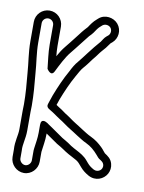

<svg xmlns="http://www.w3.org/2000/svg" viewBox="-110 -867 905 1206"><g transform="rotate(10 343.0 -263.5)"><path d="M104 -160C104 -228.9 97.9 -296.5 91.9 -360C87 -432.8 75 -489.3 75 -558V-681C75 -701.5 91.5 -718 111.5 -718C131.5 -718 148 -701.5 148 -681V-558C148 -502.3 156.6 -455.3 161.1 -405.7C161.1 -405.7 189.2 -358.6 208.4 -396.8C232 -444.1 257 -494.7 285.1 -528.9C302.4 -549 320 -573.2 335.2 -592C352.4 -612.3 367.8 -635.2 382.6 -652.3C391.7 -662.2 399.4 -668.5 405.8 -678.1C419.9 -699.3 428.9 -713.4 444.3 -726L453.1 -733.8C469.5 -746.5 493.2 -742.7 504.9 -728.9C517.8 -713.6 514.1 -689.6 501.1 -678.3L491.4 -670.5C476.3 -658.4 468.5 -640.7 460.8 -631C438.5 -605.1 412.5 -574.3 390.8 -544.8C376.8 -525.6 357.5 -501.4 343 -483.2C324.4 -462.5 310.2 -436.3 299 -413.8C269.2 -361.6 244.3 -303.7 222.7 -248.1C217.9 -235.7 213.4 -222.6 210.1 -211.5L202.3 -187.9C193.8 -162.4 223.2 -154.6 238.8 -143.4L251.1 -135.2C262.3 -127.7 274.9 -118 293.1 -106.6C314.7 -94 340.2 -73.1 365.9 -57.7L389.8 -42.8C407.6 -31.8 425.4 -18.8 445.5 -7.4L462.3 2.5C462.8 2.8 463.5 3.2 463.8 3.4L480.1 11.5C512.5 26.6 536.8 48.3 559 74.3L571 88.3C573 90.5 575.7 93.2 578.1 94.8C594 105.4 605.9 111.2 609.9 125.7C619.4 159.6 583.7 182.2 556.2 167.2C538.1 156.8 526.5 148.6 514 133.8L502.3 120.1C481.3 94.2 454.9 80.4 425.7 64.9L409.3 56.2L390.4 44.9C378.8 37.1 367 27.9 351.2 19.2L328.4 5.9C303 -11.8 279 -29 253.5 -46.1C244.9 -51.3 236.9 -56.8 230.5 -61.6C222.4 -68.3 217.7 -70.6 212.2 -73.4C212.2 -73.4 176 -95.4 176 -51V0C176 34.7 169.6 66.6 165.2 101.9C164.4 108 164 108.9 164 114V178C164 197.4 146.5 215 128 215C109.1 215 91 196.9 91 178V130C91 129.4 91 128.6 90.9 128.2C88 87.6 103 52 103 0V-120C103 -134.1 104 -147.3 104 -160ZM226 0V-4.3C249.9 11.7 276.4 30.7 300.8 47.6C301.1 47.8 301.9 48.3 302.4 48.6L326.7 62.8C339.8 69.9 349.6 78.7 364.1 87.4L384.1 99.4C384.4 99.6 384.9 99.9 385.3 100.1L401.7 108.8C407.8 112.4 417.5 117.7 426.8 122.4C443 130.4 452.8 138.3 463.7 151.9L476 166.2C492.9 186.2 510.7 198.8 531.8 210.8C579.5 236.8 630 214.9 650.9 176.5C660.9 157.9 664.5 135.1 658.1 112.3C649.4 81.1 628.5 68.3 608.1 54.7L597.8 42.6C592.1 34.9 585.4 27.2 577.7 19.9C555.8 -1 533.9 -18.4 501.8 -33.5L486.9 -41L470.5 -50.6C453.2 -60.6 435.9 -73.1 416.2 -85.2L392.1 -100.3C370.1 -113.5 346.2 -133.4 318.9 -149.4C308.3 -156.2 296.9 -166.7 277.9 -177.5L267.2 -184.6C264.3 -186.6 260.4 -189.4 256.3 -192C260.7 -205.1 264.2 -216.8 269.3 -229.9C290.5 -284.4 315.1 -341.2 342.7 -389.6C355.3 -411.6 367.3 -435.6 380.5 -450.2C397.5 -468.9 414.1 -492.1 430.5 -514.3C440.2 -525.5 449 -536.7 457.5 -548.7C469.7 -566.3 483.6 -580.8 499.2 -599C511.9 -614.6 517.6 -625.9 523.8 -632.4L532.9 -639.7C567.8 -669.1 574.5 -723.9 543.1 -761.1C514.7 -794.9 457.3 -804.5 420.4 -771.7L411.8 -764C391.2 -746.8 378.4 -727.3 365.2 -707.4C360.1 -701.8 352.5 -693.4 345.4 -685.7C326.4 -664 312.1 -642.1 296.8 -624C279.4 -602.6 263.1 -580 246.9 -561.1C229.5 -540 215.8 -518.1 201.8 -493C199.6 -513.8 198 -535.7 198 -558V-681C198 -728.8 159.5 -768 111.5 -768C63.5 -768 25 -728.8 25 -681V-558C25 -483.2 37.6 -423.9 42.1 -356C48.2 -291.2 53.9 -227.4 54 -160.7C53.4 -149 53 -134 53 -120V0C53 39.4 37.4 76.7 41 130.9V178C41 225.2 80.8 265 128 265C175.6 265 214 224.6 214 178V114.9C217.9 79 226 43.8 226 0Z"/></g></svg>

Font: Smoothie
Style: Outline
Weight: 400
Foundry: Cannot Into Space Fonts
Version: Version 0.8